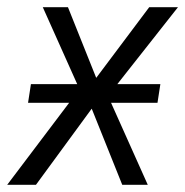

<svg xmlns="http://www.w3.org/2000/svg" viewBox="-28 -514 515 534"><path d="M-8 0 199 -274 206 -237 91 -494H161L241 -294H237L387 -494H467L266 -239L263 -268L383 0H312L227 -212L228 -213L72 0ZM50 -228 58 -280H418L410 -228Z"/></svg>

Font: Nunito Sans 7pt Condensed Light
Style: Italic
Weight: 300
Width: 3
Italic angle: -9°
Designer: Vernon Adams
Foundry: Vernon Adams
Version: Version 3.101;gftools[0.9.27]